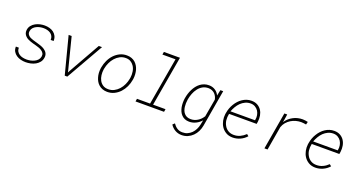

<svg xmlns="http://www.w3.org/2000/svg" viewBox="-49 -1550 4792 2561"><g transform="rotate(20 2347.5 -269.0)"><path d="M437 -132.8Q431.2 -104 412.8 -84Q394.5 -64 369.1 -52.2Q343.8 -39.6 315.2 -33.9Q286.6 -28.3 261.2 -28.3Q233.4 -28.3 206.5 -34.2Q179.7 -40 158.7 -53.2Q137.2 -66.4 124 -88.1Q110.8 -109.9 110.8 -141.6H68.8Q67.9 -101.1 84.5 -72.8Q101.1 -44.4 128.9 -25.9Q156.2 -7.3 190.7 1.2Q225.1 9.8 260.7 9.8Q294.9 9.8 331.5 2Q368.2 -5.9 399.4 -23.4Q430.2 -41 451.7 -68.1Q473.1 -95.2 478.5 -134.3Q483.4 -168.5 469.5 -195.3Q455.6 -222.2 427.7 -240.2Q403.8 -255.9 378.4 -265.1Q353 -274.4 328.1 -281.2Q311.5 -286.6 292.5 -291.5Q273.4 -296.4 254.9 -302.7Q237.3 -308.1 220.2 -315.9Q203.1 -323.7 190.9 -335.4Q178.2 -346.7 172.1 -362.5Q166 -378.4 169.9 -400.4Q174.8 -427.7 192.1 -446.8Q209.5 -465.8 233.4 -477.5Q256.8 -489.3 283.9 -494.6Q311 -500 335 -499.5Q361.8 -499.5 387.7 -492.7Q413.6 -485.8 434.1 -471.7Q453.6 -457.5 465.1 -435.5Q476.6 -413.6 474.6 -383.8H516.6Q517.6 -423.3 503.2 -452.1Q488.8 -481 463.4 -500.5Q438.5 -519.5 405 -528.8Q371.6 -538.1 335.4 -538.1Q303.7 -538.1 270.3 -530.8Q236.8 -523.4 207.5 -507.3Q176.8 -491.2 154.5 -463.6Q132.3 -436 127.9 -398.4Q125 -370.6 133.3 -349.9Q141.6 -329.1 157.7 -314Q172.4 -298.8 192.4 -288.3Q212.4 -277.8 233.9 -270.5Q252.9 -263.7 272.9 -258.5Q293 -253.4 312 -248Q332 -242.7 355.5 -234.6Q378.9 -226.6 398.4 -213.9Q420.9 -199.2 431.4 -179.9Q441.9 -160.6 437 -132.8Z M814 0H850.6L1151.4 -527.8H1105.5L853 -80.6L838.9 -53.7L833.5 -81.1L719.7 -528.8H676.8Z M1234.4 -272.5 1231.4 -254.4Q1227.1 -221.7 1229.2 -189.2Q1231.4 -156.7 1240.7 -127Q1248.5 -100.1 1262.7 -75.9Q1276.9 -51.8 1297.4 -33.7Q1319.3 -13.7 1349.4 -2.2Q1379.4 9.3 1417 9.8Q1472.2 10.3 1517.8 -12.5Q1563.5 -35.2 1598.1 -72.3Q1632.3 -109.4 1654.8 -157.2Q1677.2 -205.1 1685.5 -255.4L1688.5 -273.4Q1692.9 -305.7 1690.7 -338.1Q1688.5 -370.6 1680.2 -400.4Q1671.9 -428.7 1657 -453.4Q1642.1 -478 1621.6 -496.6Q1599.6 -515.6 1570.1 -526.9Q1540.5 -538.1 1503.4 -538.1Q1448.7 -538.6 1403.3 -516.1Q1357.9 -493.7 1323.7 -457.5Q1288.6 -419.9 1265.9 -371.6Q1243.2 -323.2 1234.4 -272.5ZM1273.4 -254.4 1276.9 -272.5Q1284.7 -313.5 1303.5 -354.5Q1322.3 -395.5 1351.1 -427.7Q1379.9 -460.4 1418 -480.5Q1456.1 -500.5 1502.4 -500Q1541.5 -499.5 1569.3 -483.2Q1597.2 -466.8 1615.2 -440.4Q1638.7 -407.7 1646 -362.3Q1653.3 -316.9 1646.5 -273.4L1643.1 -255.4Q1636.2 -215.8 1617.2 -174.1Q1598.1 -132.3 1569.3 -100.1Q1540.5 -67.9 1502.4 -47.9Q1464.4 -27.8 1418 -28.3Q1373 -28.8 1342.8 -48.8Q1312.5 -68.8 1295.4 -100.6Q1277.3 -133.8 1272.5 -174.6Q1267.6 -215.3 1273.4 -254.4Z M1948.7 -750 1941.9 -710.4H2127.9L2011.2 -39.6H1825.2L1818.8 0H2223.6L2230 -39.6H2053.7L2176.8 -750Z M2423.3 -268.6 2421.4 -258.3Q2417.5 -229 2417.7 -198Q2418 -167 2423.3 -137.2Q2429.2 -107.4 2441.2 -80.8Q2453.1 -54.2 2472.2 -34.7Q2491.2 -14.2 2518.1 -2.4Q2544.9 9.3 2581.1 9.8Q2607.4 9.8 2632.6 3.7Q2657.7 -2.4 2680.2 -14.6Q2700.7 -24.9 2719 -39.6Q2737.3 -54.2 2752.9 -71.8L2739.7 -6.8Q2732.4 29.3 2715.8 62.3Q2699.2 95.2 2674.8 120.1Q2649.9 145 2617.4 159.7Q2585 174.3 2544.9 173.8Q2501.5 173.8 2469 152.1Q2436.5 130.4 2413.1 95.2L2385.3 121.1Q2413.1 163.6 2454.6 187.5Q2496.1 211.4 2546.9 211.9Q2594.7 211.9 2634.5 194.3Q2674.3 176.8 2704.6 146.5Q2734.9 116.7 2754.4 76.7Q2773.9 36.6 2781.7 -8.3L2871.1 -528.3H2831.1L2814 -446.3Q2804.7 -466.3 2790.8 -482.9Q2776.9 -499.5 2759.3 -511.2Q2740.2 -524.4 2717.5 -531.2Q2694.8 -538.1 2669.4 -538.1Q2632.8 -538.6 2601.8 -527.6Q2570.8 -516.6 2545.4 -497.6Q2519.5 -478 2499.3 -451.9Q2479 -425.8 2463.9 -395.5Q2448.7 -365.7 2438.5 -333Q2428.2 -300.3 2423.3 -268.6ZM2463.9 -258.3 2465.3 -268.6Q2472.7 -308.6 2488.5 -349.9Q2504.4 -391.1 2530.3 -424.8Q2555.2 -458 2591.1 -478.8Q2627 -499.5 2673.8 -499.5Q2700.7 -499 2723.1 -490Q2745.6 -481 2762.2 -465.3Q2778.3 -449.7 2789.3 -428.7Q2800.3 -407.7 2804.7 -383.8L2760.3 -131.8Q2746.1 -108.9 2727.5 -89.8Q2709 -70.8 2686.5 -57.1Q2664.6 -43.5 2639.4 -36.1Q2614.3 -28.8 2587.4 -29.3Q2556.2 -29.8 2533.9 -40.3Q2511.7 -50.8 2497.1 -68.4Q2481.9 -85.4 2473.4 -108.4Q2464.8 -131.3 2461.4 -156.7Q2458.5 -181.6 2459.2 -208Q2460 -234.4 2463.9 -258.3Z M3196.8 9.8Q3253.9 9.8 3304.4 -13.2Q3355 -36.1 3392.6 -78.6L3366.2 -100.1Q3331.5 -66.4 3289.6 -46.9Q3247.6 -27.3 3198.2 -28.3Q3154.3 -28.8 3121.6 -48.6Q3088.9 -68.4 3070.3 -99.6Q3047.4 -137.2 3042.5 -179Q3037.6 -220.7 3047.9 -271H3439.5L3444.8 -304.2Q3450.7 -348.1 3443.4 -390.1Q3436 -432.1 3414.6 -464.8Q3393.1 -497.6 3357.9 -517.6Q3322.8 -537.6 3273.9 -538.1Q3237.8 -538.6 3205.6 -528.1Q3173.3 -517.6 3145.5 -499Q3117.2 -480.5 3093.8 -454.8Q3070.3 -429.2 3052.7 -399.4Q3034.7 -370.1 3022.7 -337.6Q3010.7 -305.2 3005.4 -272L3001.5 -251Q2995.6 -204.1 3004.6 -158.9Q3013.7 -113.8 3036.1 -78.6Q3060.5 -40 3101.3 -15.4Q3142.1 9.3 3196.8 9.8ZM3273.4 -500Q3310.1 -499.5 3337.6 -483.2Q3365.2 -466.8 3382.3 -440.9Q3398.9 -415 3404.8 -382.3Q3410.6 -349.6 3403.8 -315.9L3402.3 -309.1H3054.2Q3067.4 -344.7 3087.4 -379.2Q3107.4 -413.6 3135.3 -440.9Q3162.6 -467.3 3197.3 -483.6Q3231.9 -500 3273.4 -500Z M3997.6 -538.6Q3960.9 -538.6 3927 -530.3Q3893.1 -522 3863.3 -505.9Q3833 -490.2 3807.1 -466.8Q3781.2 -443.4 3760.3 -413.1L3766.6 -442.4L3779.8 -528.3H3739.3L3648.4 0H3692.9L3750.5 -337.9Q3763.7 -377 3789.1 -406.7Q3814.5 -436.5 3847.7 -457Q3879.4 -476.6 3916.5 -486.6Q3953.6 -496.6 3991.2 -496.6Q4009.3 -496.6 4026.6 -494.1Q4043.9 -491.7 4061.5 -488.8L4071.3 -528.8Q4053.2 -533.2 4034.9 -535.6Q4016.6 -538.1 3997.6 -538.6Z M4370.6 9.8Q4427.7 9.8 4478.3 -13.2Q4528.8 -36.1 4566.4 -78.6L4540 -100.1Q4505.4 -66.4 4463.4 -46.9Q4421.4 -27.3 4372.1 -28.3Q4328.1 -28.8 4295.4 -48.6Q4262.7 -68.4 4244.1 -99.6Q4221.2 -137.2 4216.3 -179Q4211.4 -220.7 4221.7 -271H4613.3L4618.7 -304.2Q4624.5 -348.1 4617.2 -390.1Q4609.9 -432.1 4588.4 -464.8Q4566.9 -497.6 4531.7 -517.6Q4496.6 -537.6 4447.8 -538.1Q4411.6 -538.6 4379.4 -528.1Q4347.2 -517.6 4319.3 -499Q4291 -480.5 4267.6 -454.8Q4244.1 -429.2 4226.6 -399.4Q4208.5 -370.1 4196.5 -337.6Q4184.6 -305.2 4179.2 -272L4175.3 -251Q4169.4 -204.1 4178.5 -158.9Q4187.5 -113.8 4210 -78.6Q4234.4 -40 4275.1 -15.4Q4315.9 9.3 4370.6 9.8ZM4447.3 -500Q4483.9 -499.5 4511.5 -483.2Q4539.1 -466.8 4556.2 -440.9Q4572.8 -415 4578.6 -382.3Q4584.5 -349.6 4577.6 -315.9L4576.2 -309.1H4228Q4241.2 -344.7 4261.2 -379.2Q4281.2 -413.6 4309.1 -440.9Q4336.4 -467.3 4371.1 -483.6Q4405.8 -500 4447.3 -500Z"/></g></svg>

Font: Roboto Mono ExtraLight
Style: Italic
Weight: 250
Italic angle: -10°
Monospace: yes
Designer: Google
Version: Version 3.000